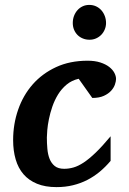

<svg xmlns="http://www.w3.org/2000/svg" viewBox="-20 -746 521 778"><path d="M450.2 -425.8Q450.2 -417 445.8 -403.8Q441.4 -390.6 430.4 -378.4Q419.4 -366.2 400.9 -357.7Q382.3 -349.1 354 -349.1L298.8 -426.8Q270.5 -420.4 250 -403.3Q229.5 -386.2 215.3 -363.3Q201.2 -340.3 192.1 -314Q183.1 -287.6 178.2 -263.2Q173.3 -238.8 171.6 -219Q169.9 -199.2 169.9 -189Q169.9 -166 171.9 -143.3Q173.8 -120.6 180.9 -102.5Q188 -84.5 201.9 -73.2Q215.8 -62 240.2 -62Q258.8 -62 277.8 -67.4Q296.9 -72.8 319.1 -87.4Q341.3 -102.1 367.9 -127.7Q394.5 -153.3 428.2 -193.8V-94.2Q407.7 -69.8 384.3 -50.3Q360.8 -30.8 333.7 -16.8Q306.6 -2.9 275.6 4.6Q244.6 12.2 209 12.2Q163.1 12.2 129.9 -1.5Q96.7 -15.1 75.2 -40Q53.7 -64.9 43.5 -100.1Q33.2 -135.3 33.2 -178.2Q33.2 -243.2 53.5 -301.5Q73.7 -359.9 112.5 -404.1Q151.4 -448.2 207.3 -474.1Q263.2 -500 335 -500Q364.7 -500 386.5 -492.9Q408.2 -485.8 422.4 -474.9Q436.5 -463.9 443.4 -450.9Q450.2 -438 450.2 -425.8ZM409.7 -652.8Q409.7 -639.2 404.5 -626.7Q399.4 -614.3 390.4 -605Q381.3 -595.7 369.1 -590.3Q356.9 -585 342.8 -585Q328.1 -585 315.7 -590.1Q303.2 -595.2 294.2 -604.2Q285.2 -613.3 280 -625.7Q274.9 -638.2 274.9 -652.8Q274.9 -668 279.8 -681.2Q284.7 -694.3 293.5 -704.3Q302.2 -714.4 314.5 -720.2Q326.7 -726.1 341.8 -726.1Q356.4 -726.1 368.9 -720.5Q381.3 -714.8 390.4 -704.8Q399.4 -694.8 404.5 -681.4Q409.7 -668 409.7 -652.8Z"/></svg>

Font: Charis SIL
Style: Bold Italic
Weight: 700
Italic angle: -11°
Foundry: SIL International
Version: Version 4.112